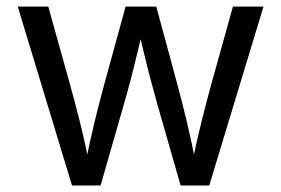

<svg xmlns="http://www.w3.org/2000/svg" viewBox="-20 -566 858 586"><path d="M199.7 0 34.2 -545.9H127.4L193.8 -307.6Q207.5 -258.8 223.1 -197Q238.8 -135.3 253.9 -57.1H238.8Q253.4 -131.8 268.6 -193.8Q283.7 -255.9 297.9 -307.6L363.3 -545.9H457L521.5 -307.6Q535.2 -257.3 550 -195.6Q564.9 -133.8 579.6 -57.1H564Q579.6 -132.8 595 -194.6Q610.4 -256.3 624.5 -307.6L690.9 -545.9H784.2L618.7 0H531.2L460.4 -247.1Q449.7 -284.7 439.5 -323.7Q429.2 -362.8 419.4 -403.8Q409.7 -444.8 399.4 -487.3H418.9Q409.2 -445.3 399.2 -404.1Q389.2 -362.8 378.9 -323.2Q368.7 -283.7 357.9 -247.1L287.1 0Z"/></svg>

Font: Adwaita Sans
Style: Regular
Weight: 400
Designer: Rasmus Andersson
Foundry: rsms
Version: Version 4.001;git-9221beed3